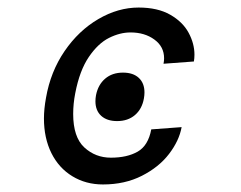

<svg xmlns="http://www.w3.org/2000/svg" viewBox="-20 -520 640 509"><path d="M253 -31Q207.5 -31 171.8 -52.8Q136 -74.5 116.2 -114.2Q96.5 -154 96.5 -206Q96.5 -231 102 -261Q114 -330 151.2 -384.5Q188.5 -439 240.8 -469.5Q293 -500 347.5 -500Q398 -500 431.2 -481Q464.5 -462 480 -433.2Q495.5 -404.5 495.5 -375Q495.5 -365.5 494 -357L413.5 -351Q415 -358.5 415 -365.5Q415 -396.5 389.2 -415.2Q363.5 -434 326 -434Q298 -434 269 -419.5Q240 -405 215.5 -369Q191 -333 179.5 -273Q174 -245 174 -218Q174 -156.5 203.5 -129.2Q233 -102 274 -102Q317 -102 345 -118Q373 -134 381 -177L461.5 -183Q455 -147 428.2 -112Q401.5 -77 356.2 -54Q311 -31 253 -31ZM233 -251.5Q233 -259.5 234.5 -267.5Q240 -295.5 258.8 -311.5Q277.5 -327.5 306 -327.5Q333 -327.5 348 -313.5Q363 -299.5 363 -275Q363 -267.5 361.5 -259Q356.5 -231 337.8 -215Q319 -199 290.5 -199Q263.5 -199 248.2 -213Q233 -227 233 -251.5Z"/></svg>

Font: JuliaMono
Style: Italic
Weight: 400
Italic angle: -9°
Monospace: yes
Designer: cormullion
Foundry: corm
Version: Version 0.057; ttfautohint (v1.8.4)